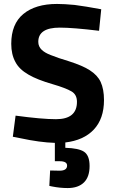

<svg xmlns="http://www.w3.org/2000/svg" viewBox="-20 -712 584 973"><path d="M507 -205Q507 -260 490 -297Q474 -331 435 -356Q400 -379 328 -402Q277 -417 237 -433Q208 -444 192 -459Q174 -476 174 -500Q174 -572 283 -572Q350 -572 482 -556L493 -665Q413 -680 358 -687Q306 -692 269 -692Q160 -692 98 -641Q37 -590 37 -490Q37 -436 58 -398Q77 -361 124 -334Q168 -308 248 -285Q313 -266 342 -249Q370 -233 370 -196Q370 -108 264 -108Q192 -108 59 -126L45 -19L81 -12Q183 10 258 12V105H282Q320 105 320 127Q320 153 282 153Q248 153 234 152L230 230L244 233Q284 241 323 241Q377 241 406 212Q434 184 434 129Q434 76 406 57Q379 39 311 37V10Q404 -1 455 -55Q507 -110 507 -205Z"/></svg>

Font: Online Auction - Bold
Style: Bold
Weight: 500
Designer: Mohamed Mostafa, the designer of Online Auction
Foundry: Kief Type Foundry
Version: ""